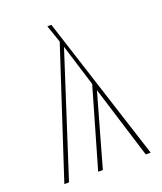

<svg xmlns="http://www.w3.org/2000/svg" viewBox="-128 -765 718 849"><g transform="rotate(-20 231.0 -340.5)"><path d="M434.1 0H411.1L305.2 -340.8L209 0H187L294.9 -374L233.9 -570.8L49.8 0H27.8L224.1 -599.1L195.8 -681.2H214.8Z"/></g></svg>

Font: Fira Sans Compressed Thin
Style: Regular
Weight: 100
Width: 1
Designer: Carrois Corporate & Edenspiekermann AG
Foundry: Carrois Corporate GbR & Edenspiekermann AG
Version: Version 4.203;PS 004.203;hotconv 1.0.88;makeotf.lib2.5.64775